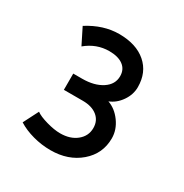

<svg xmlns="http://www.w3.org/2000/svg" viewBox="-104 -714 539 563"><g transform="rotate(30 165.5 -432.0)"><path d="M139 -234Q109 -234 79.5 -242Q50 -250 28 -264L54 -315Q66 -306 92.5 -298.5Q119 -291 139 -291Q173 -291 194.5 -308.5Q216 -326 216 -353Q216 -378 198 -392.5Q180 -407 149 -407H85V-462H115Q156 -462 182 -479Q208 -496 208 -524Q208 -547 191 -559.5Q174 -572 144 -572Q101 -572 66 -543L39 -597Q91 -630 144 -630Q202 -630 235.5 -601Q269 -572 269 -522Q269 -497 253.5 -474.5Q238 -452 215 -443Q241 -434 259.5 -408.5Q278 -383 278 -354Q278 -302 238.5 -268Q199 -234 139 -234Z"/></g></svg>

Font: Imprima
Style: Regular
Weight: 400
Designer: Eduardo Tunni
Foundry: Eduardo Tunni
Version: Version 1.002; ttfautohint (v1.8.4.7-5d5b);gftools[0.9.23]